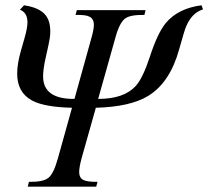

<svg xmlns="http://www.w3.org/2000/svg" viewBox="-20 -700 781 720"><path d="M651.9 -515.1Q617.2 -390.1 535.6 -340.3Q468.3 -299.3 339.4 -295.9L286.1 -106.9Q276.9 -72.8 276.9 -55.2Q276.9 -33.2 292.2 -25.4Q307.6 -17.6 345.7 -18.1L340.8 0H84L88.4 -18.1Q141.6 -17.1 161.4 -33Q181.2 -48.8 196.8 -105L250 -295.9Q147 -298.3 100.6 -322.8Q44.4 -353 44.4 -423.8Q44.4 -460.9 58.6 -510.3L71.3 -554.7Q83 -595.2 83 -616.2Q83 -652.8 54.7 -663.6L70.3 -680.2Q128.9 -671.4 151.4 -642.6Q173.8 -613.8 167 -558.6Q164.6 -542 151.9 -486.3Q141.6 -441.4 141.6 -413.6Q141.6 -328.1 259.3 -329.1L322.8 -557.6Q332 -589.4 332 -606.9Q332 -629.9 314.9 -637.7Q301.3 -645 263.2 -644L268.1 -662.1H525.9L521.5 -644Q470.2 -645 450.2 -631.3Q428.2 -615.7 413.1 -560.1L348.1 -329.1Q444.8 -329.1 488.8 -377.4Q515.6 -406.7 542.5 -488.8Q570.3 -574.2 600.6 -612.3Q646.5 -668.5 735.8 -680.2L741.2 -664.6Q700.7 -652.8 678.7 -602.5Q672.4 -589.4 651.9 -515.1Z"/></svg>

Font: Accordance
Style: Italic
Weight: 400
Italic angle: -11°
Version: Version 1.2 (build January 31, 2020) Miklal Software Solutio